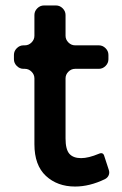

<svg xmlns="http://www.w3.org/2000/svg" viewBox="-20 -678 447 703"><path d="M342 -115Q358 -122 362 -106L378 -57Q382 -46 378 -36.5Q374 -27 364 -22Q308 5 255 5Q190 5 148 -34Q106 -73 106 -150V-391Q106 -405 95.5 -415.5Q85 -426 71 -426H66Q52 -426 41.5 -436.5Q31 -447 31 -461V-477Q31 -491 41.5 -501.5Q52 -512 66 -512H71Q85 -512 95.5 -522.5Q106 -533 106 -547V-623Q106 -637 116.5 -647.5Q127 -658 141 -658H185Q199 -658 209.5 -647.5Q220 -637 220 -623V-547Q220 -533 230.5 -522.5Q241 -512 255 -512H342Q356 -512 366.5 -501.5Q377 -491 377 -477V-461Q377 -447 366.5 -436.5Q356 -426 342 -426H255Q241 -426 230.5 -415.5Q220 -405 220 -391V-171Q220 -131 234 -115Q248 -99 277 -99Q304 -99 342 -115Z"/></svg>

Font: Trueno
Style: Round
Weight: 400
Designer: Julieta Ulanovsky, Jasper
Foundry: Julieta Ulanovsky, Cannot Into Space Fonts
Version: Version 3.001